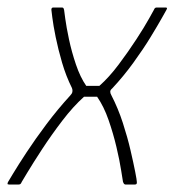

<svg xmlns="http://www.w3.org/2000/svg" viewBox="-55 -492 465 512"><path d="M-31 0Q-33 0 -34 -0.5Q-35 -1 -35 -2Q-35 -3 -34 -6Q-34 -6 -20.5 -28.5Q-7 -51 16 -86Q39 -121 69 -161Q99 -201 132 -237Q137 -242 138 -247Q139 -252 137 -257Q121 -289 110.5 -325Q100 -361 93.5 -393Q87 -425 84.5 -445.5Q82 -466 82 -466Q82 -472 87 -472H110Q112 -472 113.5 -471Q115 -470 116 -465Q116 -465 119 -442.5Q122 -420 129 -387Q136 -354 147.5 -320Q159 -286 175 -263Q184 -263 192.5 -263Q201 -263 210 -263Q236 -286 261.5 -320Q287 -354 308.5 -387Q330 -420 342.5 -442.5Q355 -465 355 -465Q357 -470 359 -471Q361 -472 363 -472H386Q389 -472 390 -471Q391 -470 389 -466Q389 -466 377.5 -445.5Q366 -425 346.5 -393Q327 -361 300.5 -324.5Q274 -288 244 -256Q239 -252 239 -247.5Q239 -243 242 -238Q260 -203 272.5 -164.5Q285 -126 293 -91.5Q301 -57 305.5 -34Q310 -11 310 -6Q310 -3 309 -1.5Q308 0 305 0H279Q278 0 276.5 -1Q275 -2 273 -7Q272 -12 268 -38Q264 -64 255.5 -100Q247 -136 234.5 -172Q222 -208 204 -234Q198 -234 192.5 -234Q187 -234 181 -234Q175 -234 169 -234Q140 -208 111 -170Q82 -132 57.5 -94.5Q33 -57 18 -32Q3 -7 3 -7Q1 -2 -1 -1Q-3 0 -5 0Z"/></svg>

Font: Glory Thin
Style: Italic
Weight: 100
Italic angle: -12°
Designer: Robert Leuschke
Foundry: Robert Leuschke
Version: Version 1.011